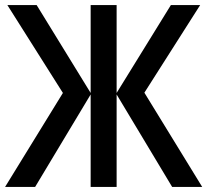

<svg xmlns="http://www.w3.org/2000/svg" viewBox="-22 -734 814 754"><path d="M225 -369 7 -714H122L334 -369V-714H436V-369L649 -714H764L545 -370L772 0H654L436 -363V0H334V-363L116 0H-2Z"/></svg>

Font: Noto Sans Display SemiCondensed Medium
Style: Regular
Weight: 500
Width: 4
Designer: Monotype Design Team
Foundry: Monotype Imaging Inc.
Version: Version 2.003